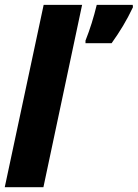

<svg xmlns="http://www.w3.org/2000/svg" viewBox="-33 -780 574 800"><path d="M-13.2 0 148.9 -759.8H309.1L147.9 0ZM323.2 -600.1V-610.8Q337.4 -646.5 349.1 -683.8Q360.8 -721.2 370.1 -759.8H520L521 -750Q501 -708 479.5 -672.1Q458 -636.2 432.1 -600.1Z"/></svg>

Font: Open Sans Condensed ExtraBold
Style: Italic
Weight: 800
Width: 3
Italic angle: -12°
Designer: Monotype Design Team
Foundry: Monotype Imaging Inc.
Version: Version 3.003; ttfautohint (v1.8.4)